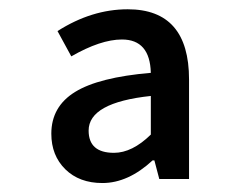

<svg xmlns="http://www.w3.org/2000/svg" viewBox="-20 -830 540 422"><path d="M205.1 -427.7Q154.3 -427.7 123.5 -458Q92.8 -488.3 92.8 -536.1Q92.8 -595.7 145 -627.9Q197.3 -660.2 311.5 -669.9Q309.6 -743.2 248 -743.2Q201.2 -743.2 136.7 -706.1L106.4 -761.7Q181.6 -809.6 260.7 -809.6Q395.5 -809.6 395.5 -655.3V-436.5H330.1L319.3 -477.5H315.4Q261.7 -427.7 205.1 -427.7ZM230.5 -494.1Q270.5 -494.1 311.5 -534.2V-619.1Q174.8 -604.5 174.8 -543Q174.8 -494.1 230.5 -494.1Z"/></svg>

Font: Gen Shin Gothic Monospace Medium
Style: Regular
Weight: 500
Designer: [Source Han Sans]
Ryoko NISHIZUKA  (kana & ideographs); Paul D. Hunt (Latin, Greek & Cyrillic); Wenlong ZHANG  (bopomofo
Version: Version 1.002.20150607